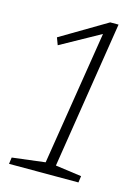

<svg xmlns="http://www.w3.org/2000/svg" viewBox="-108 -760 601 823"><g transform="rotate(15 192.0 -349.0)"><path d="M327 -29 323 0H15L19 -29L165 -47L260 -642L85 -545L73 -577L277 -698H314L211 -45Z"/></g></svg>

Font: Bitter Light
Style: Italic
Weight: 300
Italic angle: -9°
Designer: Sol Matas, and Bitter project Authors
Foundry: Sol Matas
Version: Version 2.001